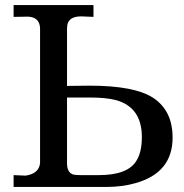

<svg xmlns="http://www.w3.org/2000/svg" viewBox="-20 -742 730 762"><path d="M665 -196Q665 -56 517 -15Q465 0 400 0H34V-47L81 -45H82Q135 -53 139 -95V-627Q139 -673 92 -676L34 -675V-722H351V-675L303 -677H302Q253 -677 247 -642Q246 -635 246 -627V-401L334 -402H336Q515 -402 589 -353Q665 -302 665 -196ZM543 -198Q543 -317 439 -345Q400 -355 336 -355H246V-94Q246 -56 272 -49Q281 -47 301 -47H372Q488 -47 522 -105Q543 -139 543 -198Z"/></svg>

Font: cwTeXKai
Style: Medium
Weight: 500
Version: Version 1.17